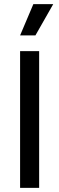

<svg xmlns="http://www.w3.org/2000/svg" viewBox="-20 -907 286 927"><path d="M77 0V-660H169V0ZM151 -736H77L141 -887H237Z"/></svg>

Font: Bricolage Grotesque SemiCondensed
Style: Regular
Weight: 400
Width: 4
Designer: Mathieu Triay
Foundry: Atelier Triay
Version: Version 1.001;gftools[0.9.33.dev8+g029e19f]